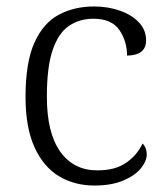

<svg xmlns="http://www.w3.org/2000/svg" viewBox="-20 -564 512 594"><path d="M272 10Q211 10 163 -18.5Q115 -47 87 -108Q59 -169 59 -264Q59 -371 86.5 -432Q114 -493 162 -518.5Q210 -544 271 -544Q314 -544 351 -531Q388 -518 410 -494.5Q432 -471 432 -439Q432 -393 373 -392Q373 -437 349 -471.5Q325 -506 269 -506Q226 -506 193.5 -484Q161 -462 143 -409.5Q125 -357 125 -265Q125 -152 167 -94Q209 -36 283 -37Q337 -37 371 -61Q405 -85 421 -120Q434 -107 434 -86Q434 -66 416 -43.5Q398 -21 361.5 -5.5Q325 10 272 10Z"/></svg>

Font: Noto Serif Myanmar Light
Style: Regular
Weight: 300
Designer: Ben Mitchell and the Monotype Design Team
Foundry: Monotype Imaging Inc.
Version: Version 2.106; ttfautohint (v1.8.4.7-5d5b)